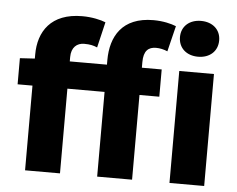

<svg xmlns="http://www.w3.org/2000/svg" viewBox="-52 -788 1050 849"><g transform="rotate(5 473.5 -363.0)"><path d="M409 0H564V-376H652V-497H564V-522C564 -572 585 -590 619 -590C636 -590 654 -586 670 -579L698 -693C676 -702 640 -711 597 -711C458 -711 409 -622 409 -517V-497H244V-516C244 -560 269 -580 301 -580C328 -580 343 -576 359 -569L386 -683C364 -692 325 -701 282 -701C143 -701 89 -616 89 -514V-496L23 -492V-376H89V0H244V-376H409ZM730 0H884V-497H730ZM807 -567C858 -567 894 -598 894 -647C894 -695 858 -726 807 -726C756 -726 720 -695 720 -647C720 -598 756 -567 807 -567Z"/></g></svg>

Font: Source Sans Pro
Style: Bold
Weight: 700
Designer: Paul D. Hunt
Foundry: Adobe Systems Incorporated
Version: Version 3.006;hotconv 1.0.111;makeotfexe 2.5.65597